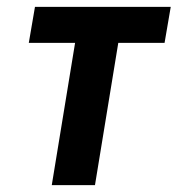

<svg xmlns="http://www.w3.org/2000/svg" viewBox="-20 -540 540 560"><path d="M131 0 199 -415H64L82 -520H478L460 -415H325L257 0Z"/></svg>

Font: Iosevka Extrabold Oblique
Style: Regular
Weight: 800
Italic angle: -9°
Monospace: yes
Designer: Belleve Invis
Foundry: Belleve Invis
Version: Version 32.5.0; ttfautohint (v1.8.4)